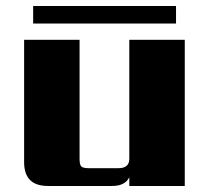

<svg xmlns="http://www.w3.org/2000/svg" viewBox="-20 -617 702 637"><path d="M564 -597V-539H90V-597ZM409 -485H593V0H409V-29Q395 0 352 0H139Q60 0 60 -79V-485H244V-90Q244 -70 250 -64.5Q256 -59 275 -59H373Q409 -59 409 -90Z"/></svg>

Font: Sarpanch ExtraBold
Style: Regular
Weight: 800
Designer: Manushi Parikh (Devanagari and Latin), Jyotish Sonowal (Devanagari)
Foundry: Indian Type Foundry
Version: Version 2.004;PS 1.0;hotconv 1.0.78;makeotf.lib2.5.61930; tt